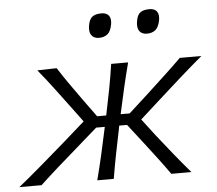

<svg xmlns="http://www.w3.org/2000/svg" viewBox="-87 -773 935 829"><g transform="rotate(-5 380.0 -358.0)"><path d="M-36 0Q17.5 -43.5 68.2 -87Q119 -130.5 168.5 -173.5L265 -258.5L216.5 -324Q184.5 -367 152.8 -409.2Q121 -451.5 85 -495.5L169 -497.5Q191.5 -462 217.2 -425.5Q243 -389 269 -352.5L325 -275.5H364L364.5 -276Q377 -336 387 -388Q397 -440 405 -495.5H478.5Q464 -440 452 -388Q440 -336 427 -276V-275.5H466L550.5 -352.5Q589.5 -388.5 628.2 -424.5Q667 -460.5 702.5 -495.5H796Q744.5 -452 696 -409Q647.5 -366 600.5 -323.5L513.5 -245L568 -173.5Q602 -130.5 637 -87Q672 -43.5 709.5 0H622.5Q597.5 -35.5 571.2 -70.2Q545 -105 517.5 -140.5L450.5 -227H416.5L413.5 -211Q401.5 -154 391.8 -104Q382 -54 373 0H301.5Q315.5 -54 327 -104Q338.5 -154 350.5 -211L354 -227H316.5L216.5 -139.5Q176 -104.5 136.8 -69.8Q97.5 -35 60 0ZM570.5 -612Q547 -612 536.8 -628.8Q526.5 -645.5 534 -677Q539 -699.5 552.5 -708Q566 -716.5 589.5 -716.5Q613 -716.5 622.5 -702.8Q632 -689 627.5 -665Q621.5 -635 607.2 -623.5Q593 -612 570.5 -612ZM362.5 -612Q339.5 -612 329 -628.8Q318.5 -645.5 326 -677Q331.5 -699.5 345 -708Q358.5 -716.5 381.5 -716.5Q405 -716.5 414.5 -702.8Q424 -689 419.5 -665Q414 -635 399.5 -623.5Q385 -612 362.5 -612Z"/></g></svg>

Font: Commissioner Flair Light
Style: Italic
Weight: 300
Italic angle: -12°
Designer: Kostas Bartsokas
Foundry: Kostas Bartsokas
Version: Version 1.000; ttfautohint (v1.8.3)